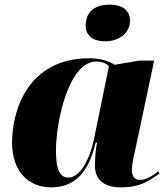

<svg xmlns="http://www.w3.org/2000/svg" viewBox="-20 -797 723 827"><path d="M433 -619C488 -619 540 -651 540 -708C540 -759 498 -777 453 -777C400 -777 349 -756 349 -686C349 -640 386 -619 433 -619ZM200 10C299 10 361 -50 392 -183H398C393 -156 389 -130 389 -82C389 -23 430 10 497 10C585 10 619 -16 667 -50L661 -59C645 -45 611 -22 583 -22C563 -22 548 -34 548 -66C548 -92 561 -146 566 -168L644 -536H581L474 -518C445 -536 409 -546 364 -546C106 -546 32 -329 32 -183C32 -59 102 10 200 10ZM274 -32C244 -32 221 -57 221 -146C221 -278 277 -532 395 -532C417 -532 437 -526 449 -511L385 -199C366 -107 324 -32 274 -32Z"/></svg>

Font: Noto Serif Display Black
Style: Italic
Weight: 900
Italic angle: -12°
Designer: Monotype Design Team
Foundry: Monotype Imaging Inc.
Version: Version 2.009